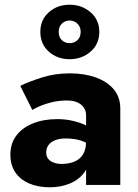

<svg xmlns="http://www.w3.org/2000/svg" viewBox="-20 -784 584 814"><path d="M176 -137Q176 -156 185.5 -169Q195 -182 213.5 -189.5Q232 -197 258 -197Q297 -197 324.5 -187.5Q352 -178 378 -159V-230Q368 -241 344.5 -252.5Q321 -264 289.5 -271.5Q258 -279 223 -279Q165 -279 120 -261Q75 -243 49.5 -209.5Q24 -176 24 -128Q24 -85 44.5 -54Q65 -23 103 -6.5Q141 10 191 10Q239 10 277.5 -6.5Q316 -23 338.5 -54.5Q361 -86 361 -130L345 -186Q345 -149 331 -128Q317 -107 293.5 -98Q270 -89 242 -89Q223 -89 208 -94.5Q193 -100 184.5 -110.5Q176 -121 176 -137ZM117 -318Q128 -325 150 -334.5Q172 -344 201.5 -351Q231 -358 264 -358Q302 -358 323.5 -340.5Q345 -323 345 -294V0H490V-324Q490 -372 462.5 -405Q435 -438 386.5 -455.5Q338 -473 276 -473Q214 -473 159.5 -456Q105 -439 66 -420ZM151 -649Q151 -597 187 -565Q223 -533 275 -533Q327 -533 364 -565Q401 -597 401 -649Q401 -700 364 -732Q327 -764 275 -764Q223 -764 187 -732Q151 -700 151 -649ZM229 -649Q229 -671 242.5 -684Q256 -697 275 -697Q294 -697 308 -684Q322 -671 322 -649Q322 -626 308 -613.5Q294 -601 275 -601Q256 -601 242.5 -613.5Q229 -626 229 -649Z"/></svg>

Font: Jost
Style: Bold
Weight: 700
Version: Version 3.710